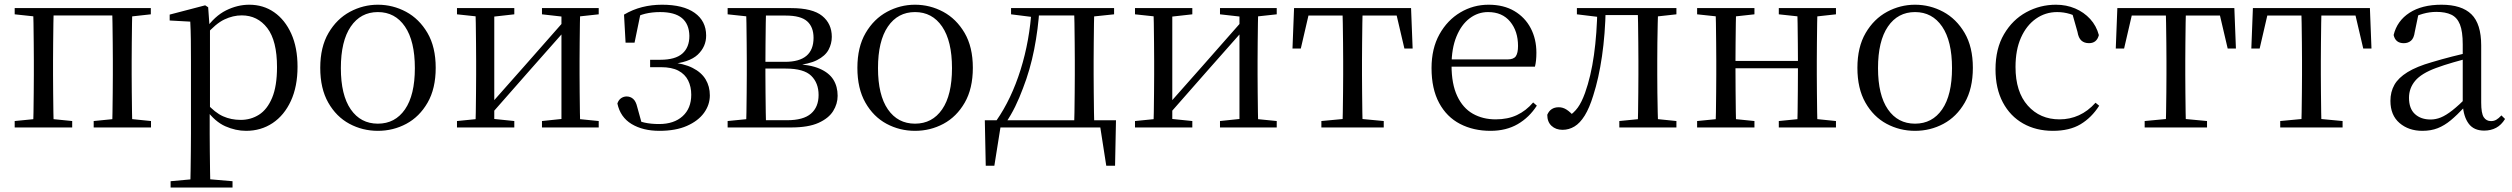

<svg xmlns="http://www.w3.org/2000/svg" viewBox="-20 -551 10859 830"><path d="M123.1 0Q124.3 -24.4 124.8 -65.4Q125.3 -106.3 125.8 -150.3Q126.3 -194.3 126.3 -228.5V-288.3Q126.3 -321.7 125.8 -365.7Q125.3 -409.8 124.8 -450.8Q124.3 -491.8 123.1 -516H212.3Q211.3 -491.7 210.8 -450.7Q210.3 -409.7 209.8 -365.7Q209.3 -321.7 209.3 -288.3V-228.5Q209.3 -194.3 209.8 -150.3Q210.3 -106.3 210.8 -65.4Q211.3 -24.4 212.3 0ZM464.8 0Q465.8 -24.4 466.3 -65.4Q466.8 -106.3 467.3 -150.3Q467.8 -194.3 467.8 -228.5V-288.3Q467.8 -321.7 467.3 -365.7Q466.8 -409.7 466.3 -450.7Q465.8 -491.7 464.8 -516H552.2Q551.2 -491.7 550.7 -450.7Q550.2 -409.7 549.7 -365.7Q549.2 -321.7 549.2 -288.3V-228.5Q549.2 -194.3 549.7 -150.3Q550.2 -106.3 550.7 -65.4Q551.2 -24.4 552.2 0ZM43.5 0V-27.8L152.7 -38.6H184.7L292.1 -27.8V0ZM385 0V-27.8L493.4 -38.6H526.4L632.8 -27.8V0ZM43.5 -489.1V-516H167V-477.4H152.7ZM508.7 -477.4V-516H632V-489.1L526.4 -477.4ZM167 -484.1V-516H508.7V-484.1Z M717.5 259.8V232.4L828.7 222.2H866.5L985.2 232.4V259.8ZM802.5 259.8Q803.5 225.6 804 185.1Q804.5 144.5 805 103.1Q805.5 61.7 805.5 26.7V-286.8Q805.5 -338.2 805 -379.5Q804.5 -420.7 802.5 -457.5L713.5 -462.4V-487.9L866.9 -528L879.9 -519.6L885.9 -435.3L887.7 -430.1V-78.7L886.5 -68.7V26.5Q886.5 60.7 887 102.2Q887.5 143.7 888 184.7Q888.5 225.6 889.5 259.8ZM1043.6 14.6Q999.1 14.6 954.2 -5.1Q909.3 -24.9 871.2 -77.1H858.4L872.3 -105.1Q909.5 -63.7 944.4 -48.2Q979.2 -32.7 1020.5 -32.7Q1064.2 -32.7 1099.6 -55.1Q1135.1 -77.6 1156.3 -128.1Q1177.5 -178.6 1177.5 -260.8Q1177.5 -374.9 1135.5 -429.7Q1093.4 -484.5 1024.9 -484.5Q987.4 -484.5 950 -466.8Q912.5 -449.1 868.2 -398.2L857.6 -425H868.5Q907.9 -481.5 957.2 -506.1Q1006.6 -530.6 1057.3 -530.6Q1118.5 -530.6 1165.2 -498Q1212 -465.4 1239.1 -405.4Q1266.2 -345.3 1266.2 -262.6Q1266.2 -177.1 1237.5 -114.8Q1208.7 -52.4 1158.4 -18.9Q1108.2 14.6 1043.6 14.6Z M1613.5 14.6Q1547.2 14.6 1490.4 -15.9Q1433.6 -46.5 1399 -107.4Q1364.4 -168.3 1364.4 -257.8Q1364.4 -347.6 1400.1 -408.5Q1435.7 -469.3 1492.7 -500Q1549.7 -530.6 1613.5 -530.6Q1678.2 -530.6 1735.2 -500.1Q1792.2 -469.5 1827.9 -408.7Q1863.5 -347.8 1863.5 -257.8Q1863.5 -168 1828.4 -107.2Q1793.3 -46.3 1736.5 -15.8Q1679.7 14.6 1613.5 14.6ZM1613.5 -16.4Q1688 -16.4 1730.7 -78.2Q1773.4 -140.1 1773.4 -256.6Q1773.4 -373.4 1730.7 -436.1Q1688 -498.8 1613.5 -498.8Q1539.1 -498.8 1496.3 -436.1Q1453.5 -373.4 1453.5 -256.6Q1453.5 -140.1 1496.3 -78.2Q1539.1 -16.4 1613.5 -16.4Z M1955.5 0V-27.8L2063.7 -38.6H2098.3L2203.3 -27.8V0ZM2322.9 0V-27.8L2425.6 -38.6H2460L2568.2 -27.8V0ZM2035.1 0Q2036.3 -24.4 2036.8 -65.3Q2037.3 -106.3 2037.8 -150.3Q2038.3 -194.3 2038.3 -228.5V-288.3Q2038.3 -321.7 2037.8 -365.7Q2037.3 -409.7 2036.8 -450.7Q2036.3 -491.8 2035.1 -516H2116.7V0ZM2094.1 -46.9 2058.9 -65.8H2070.3L2247.2 -265.6L2428 -470.9L2461.7 -451H2450.4L2272.1 -249.4ZM2407.1 0V-516H2488.4Q2487.4 -491.8 2486.9 -450.7Q2486.4 -409.7 2485.9 -365.7Q2485.4 -321.7 2485.4 -288.3V-228.5Q2485.4 -194.3 2485.9 -150.3Q2486.4 -106.3 2486.9 -65.3Q2487.4 -24.4 2488.4 0ZM1955.5 -489.1V-516H2203.3V-489.1L2099.1 -477.4H2064.7ZM2322.9 -489.1V-516H2568.2V-489.1L2460.8 -477.4H2426.4Z M2830.6 14.6Q2759.2 14.6 2710.3 -14.9Q2661.4 -44.5 2648.9 -103.6Q2654.2 -119.3 2665.2 -126.7Q2676.2 -134 2688.8 -134Q2705.1 -134 2717.1 -123.5Q2729.1 -112.9 2734.6 -88.9L2757.1 -7.5L2708.8 -42.1Q2738.9 -26.9 2766.6 -20.9Q2794.3 -14.8 2829.3 -14.8Q2893.6 -14.8 2930.9 -48.7Q2968.2 -82.5 2968.2 -141.5Q2968.2 -176.1 2954.8 -203.1Q2941.4 -230.1 2912.9 -245.3Q2884.3 -260.6 2837 -260.6H2790.4V-292.6H2834.6Q2899.2 -292.6 2929.7 -319.4Q2960.3 -346.3 2960.1 -396.1Q2959.1 -446.9 2928 -472.9Q2896.9 -498.8 2833.8 -498.8Q2799.2 -498.8 2769.4 -491.7Q2739.6 -484.6 2710 -466.1L2750 -497.1L2723.1 -366.5H2684.3L2677.6 -487.8Q2715.3 -510 2756.2 -520.3Q2797.1 -530.6 2842 -530.6Q2933.5 -530.6 2983 -495.4Q3032.4 -460.1 3032.6 -397.7Q3032.9 -349.6 2996.4 -314.9Q2959.9 -280.3 2873.8 -273.2L2875.6 -282Q2936 -276.8 2974.1 -257.4Q3012.2 -238.1 3030.4 -207.8Q3048.6 -177.5 3048.6 -138.7Q3048.6 -98 3023.4 -63.1Q2998.1 -28.2 2949.5 -6.8Q2901 14.6 2830.6 14.6Z M3125.5 0V-27.8L3234.7 -38.6L3248.2 -31.3H3382.6Q3452.8 -31.3 3485.7 -59.7Q3518.7 -88.1 3518.7 -140.4Q3518.7 -192.3 3486.8 -223.4Q3455 -254.6 3376.6 -254.6H3248.2V-283.7H3374Q3496.9 -283.7 3496.9 -387.5Q3496.9 -434.3 3469.2 -459Q3441.4 -483.7 3377 -483.7H3248.2L3234.7 -477.4L3125.5 -489.1V-516H3399.6Q3492.5 -516 3534.2 -482.3Q3575.8 -448.6 3575.8 -391.7Q3575.8 -362.3 3561.7 -335.8Q3547.5 -309.3 3512.1 -291.2Q3476.7 -273.1 3412.5 -267.5L3415.1 -274.5Q3482.6 -271.7 3523.4 -254Q3564.1 -236.3 3582.6 -206.6Q3601 -177 3601 -136.9Q3601 -101.9 3581.6 -70.8Q3562.2 -39.6 3518.2 -19.8Q3474.2 0 3399.6 0ZM3205.1 0Q3206.3 -24.4 3206.8 -65.3Q3207.3 -106.3 3207.8 -150.3Q3208.3 -194.3 3208.3 -228.5V-288.3Q3208.3 -321.7 3207.8 -365.7Q3207.3 -409.7 3206.8 -450.7Q3206.3 -491.8 3205.1 -516H3291.8Q3290.8 -491.8 3290.3 -450.2Q3289.8 -408.7 3289.3 -361.2Q3288.8 -313.7 3288.8 -272V-228.5Q3288.8 -194.3 3289.3 -150.3Q3289.8 -106.3 3290.3 -65.3Q3290.8 -24.4 3291.8 0Z M3935.5 14.6Q3869.2 14.6 3812.4 -15.9Q3755.6 -46.5 3721 -107.4Q3686.4 -168.3 3686.4 -257.8Q3686.4 -347.6 3722.1 -408.5Q3757.7 -469.3 3814.7 -500Q3871.7 -530.6 3935.5 -530.6Q4000.2 -530.6 4057.2 -500.1Q4114.2 -469.5 4149.9 -408.7Q4185.5 -347.8 4185.5 -257.8Q4185.5 -168 4150.4 -107.2Q4115.3 -46.3 4058.5 -15.8Q4001.7 14.6 3935.5 14.6ZM3935.5 -16.4Q4010 -16.4 4052.7 -78.2Q4095.4 -140.1 4095.4 -256.6Q4095.4 -373.4 4052.7 -436.1Q4010 -498.8 3935.5 -498.8Q3861.1 -498.8 3818.3 -436.1Q3775.5 -373.4 3775.5 -256.6Q3775.5 -140.1 3818.3 -78.2Q3861.1 -16.4 3935.5 -16.4Z M4758.9 0H4283.9L4308.2 -21.1L4278.5 165.4H4241.3L4237.3 -31.1H4804.3L4800.3 165.4H4762.3L4733.2 -21.5ZM4623.1 0Q4624.3 -24.4 4624.8 -65.3Q4625.3 -106.3 4625.8 -150.3Q4626.3 -194.3 4626.3 -228.5V-288.3Q4626.3 -321.7 4625.8 -365.7Q4625.3 -409.7 4624.8 -450.7Q4624.3 -491.8 4623.1 -516H4710.7Q4709.7 -491.8 4709.2 -450.7Q4708.7 -409.7 4708.2 -365.7Q4707.7 -321.7 4707.7 -288.3V-228.5Q4707.7 -194.3 4708.2 -150.3Q4708.7 -106.3 4709.2 -65.3Q4709.7 -24.4 4710.7 0ZM4350.7 -489.1V-516H4452.7V-477.4H4443.6ZM4668.1 -477.4V-516H4796.1V-489.1L4684.5 -477.4ZM4287.8 -30.4Q4352.2 -123.1 4391.8 -249.2Q4431.4 -375.4 4439.8 -516H4473.6Q4468 -425.3 4450.6 -337.1Q4433.2 -248.8 4402.2 -169.3Q4387.3 -128.8 4368.7 -90.6Q4350.1 -52.5 4327.1 -19.1V-6.8ZM4452.7 -484.1V-516H4669.9V-484.1Z M4886.5 0V-27.8L4994.7 -38.6H5029.3L5134.3 -27.8V0ZM5253.9 0V-27.8L5356.6 -38.6H5391L5499.2 -27.8V0ZM4966.1 0Q4967.3 -24.4 4967.8 -65.3Q4968.3 -106.3 4968.8 -150.3Q4969.3 -194.3 4969.3 -228.5V-288.3Q4969.3 -321.7 4968.8 -365.7Q4968.3 -409.7 4967.8 -450.7Q4967.3 -491.8 4966.1 -516H5047.7V0ZM5025.1 -46.9 4989.9 -65.8H5001.3L5178.2 -265.6L5359 -470.9L5392.7 -451H5381.4L5203.1 -249.4ZM5338.1 0V-516H5419.4Q5418.4 -491.8 5417.9 -450.7Q5417.4 -409.7 5416.9 -365.7Q5416.4 -321.7 5416.4 -288.3V-228.5Q5416.4 -194.3 5416.9 -150.3Q5417.4 -106.3 5417.9 -65.3Q5418.4 -24.4 5419.4 0ZM4886.5 -489.1V-516H5134.3V-489.1L5030.1 -477.4H4995.7ZM5253.9 -489.1V-516H5499.2V-489.1L5391.8 -477.4H5357.4Z M5567.3 -341.2 5574.1 -516H6079.9L6086.7 -341.2H6051.1L6010.8 -513.4L6053.2 -483.7H5600.7L5643.2 -513.4L5603.3 -341.2ZM5692.2 0V-27.8L5806.9 -38.6H5847.3L5961.8 -27.8V0ZM5783.2 0Q5784.2 -24.4 5784.8 -65.3Q5785.4 -106.3 5785.9 -150.3Q5786.4 -194.3 5786.4 -228.5V-288.3Q5786.4 -321.7 5785.9 -365.7Q5785.4 -409.7 5784.8 -450.7Q5784.2 -491.8 5783.2 -516H5870.8Q5869.8 -491.8 5869.3 -450.7Q5868.8 -409.7 5868.3 -365.7Q5867.8 -321.7 5867.8 -288.3V-228.5Q5867.8 -194.3 5868.3 -150.3Q5868.8 -106.3 5869.3 -65.3Q5869.8 -24.4 5870.8 0Z M6423.3 14.6Q6349.5 14.6 6291.6 -15.4Q6233.7 -45.5 6201.1 -106.2Q6168.4 -167 6168.4 -256.8Q6168.4 -341.1 6202.5 -402.5Q6236.6 -463.8 6292.8 -497.2Q6349 -530.6 6414.9 -530.6Q6480.2 -530.6 6526.4 -503.3Q6572.6 -475.9 6597.1 -429.2Q6621.7 -382.4 6621.7 -323.2Q6621.7 -286.8 6615.4 -262.9H6206.6V-294.2H6497.3Q6523.6 -294.2 6533 -308.2Q6542.3 -322.1 6542.3 -352.3Q6542.3 -416.2 6508.2 -457.5Q6474.2 -498.8 6412.6 -498.8Q6368.8 -498.8 6333 -471.6Q6297.1 -444.5 6276 -392.8Q6254.9 -341.2 6254.9 -268.7Q6254.9 -188 6279.4 -135.9Q6303.9 -83.8 6346.9 -59.4Q6390 -35 6445.5 -35Q6498.5 -35 6537.8 -53.7Q6577.2 -72.3 6607.7 -108.1L6623.6 -94.3Q6591 -43.5 6541 -14.4Q6491 14.6 6423.3 14.6Z M6734.7 10.2Q6705.6 10.2 6687.1 -7Q6668.7 -24.2 6668.7 -54.8Q6675.7 -71.3 6688.1 -79.3Q6700.4 -87.4 6718.3 -87.4Q6736.3 -87.4 6752.3 -77Q6768.4 -66.6 6786.6 -45.9V-35.9H6758V-46.1Q6783.7 -62.7 6800.5 -85.7Q6817.2 -108.6 6831.9 -149.1Q6857.7 -221.4 6870.6 -313.7Q6883.5 -406.1 6885.3 -516H6921.4Q6919.2 -403.6 6905.3 -308Q6891.4 -212.4 6867.6 -138.5Q6851 -84.3 6830.6 -51.4Q6810.2 -18.6 6786.2 -4.2Q6762.3 10.2 6734.7 10.2ZM6796.8 -489.1V-516H6900V-477.4H6892.8ZM6901.8 -486V-516H7092.9V-486ZM6980.2 0V-27.8L7088.9 -38.6H7121.3L7227 -27.8V0ZM7059.7 0Q7060.7 -24.4 7061.2 -65.3Q7061.7 -106.3 7062.2 -150.3Q7062.7 -194.3 7062.7 -228.5V-288.3Q7062.7 -321.7 7062.2 -365.7Q7061.7 -409.7 7061.2 -450.7Q7060.7 -491.8 7059.7 -516H7148.2Q7147.2 -491.8 7146.2 -450.7Q7145.2 -409.7 7144.7 -365.7Q7144.2 -321.7 7144.2 -288.3V-228.5Q7144.2 -194.3 7144.7 -150.3Q7145.2 -106.3 7146.2 -65.3Q7147.2 -24.4 7148.2 0ZM7103.5 -477.4V-516H7227V-489.1L7121.3 -477.4Z M7396.1 0Q7397.3 -24.4 7397.8 -65.4Q7398.3 -106.3 7398.8 -150.3Q7399.3 -194.3 7399.3 -228.5V-288.3Q7399.3 -321.7 7398.8 -365.7Q7398.3 -409.8 7397.8 -450.8Q7397.3 -491.8 7396.1 -516H7485.3Q7484.3 -491.7 7483.8 -450.1Q7483.3 -408.6 7482.8 -363Q7482.3 -317.5 7482.3 -279.8V-260.2Q7482.3 -210.2 7482.8 -159.3Q7483.3 -108.5 7483.8 -66.4Q7484.3 -24.3 7485.3 0ZM7748.4 0Q7750.4 -24.3 7750.9 -66.4Q7751.4 -108.5 7751.9 -159.3Q7752.4 -210.2 7752.4 -260.2V-279.8Q7752.4 -317.4 7751.9 -363.1Q7751.4 -408.7 7750.9 -450.2Q7750.4 -491.7 7748.4 -516H7836.9Q7835.9 -491.7 7835.4 -450.7Q7834.9 -409.7 7834.4 -365.7Q7833.9 -321.7 7833.9 -288.3V-228.5Q7833.9 -194.3 7834.4 -150.3Q7834.9 -106.3 7835.4 -65.4Q7835.9 -24.4 7836.9 0ZM7316.5 0V-27.8L7425.7 -38.6H7457.7L7564.3 -27.8V0ZM7316.5 -489.1V-516H7564.3V-489.1L7457.7 -477.4H7425.7ZM7669.6 0V-27.8L7777.8 -38.6H7810.8L7916.7 -27.8V0ZM7669.6 -489.1V-516H7916.7V-489.1L7810.8 -477.4H7777.8ZM7440 -256V-287.5H7792.9V-256Z M8258.5 14.6Q8192.2 14.6 8135.4 -15.9Q8078.6 -46.5 8044 -107.4Q8009.4 -168.3 8009.4 -257.8Q8009.4 -347.6 8045.1 -408.5Q8080.7 -469.3 8137.7 -500Q8194.7 -530.6 8258.5 -530.6Q8323.2 -530.6 8380.2 -500.1Q8437.2 -469.5 8472.9 -408.7Q8508.5 -347.8 8508.5 -257.8Q8508.5 -168 8473.4 -107.2Q8438.3 -46.3 8381.5 -15.8Q8324.7 14.6 8258.5 14.6ZM8258.5 -16.4Q8333 -16.4 8375.7 -78.2Q8418.4 -140.1 8418.4 -256.6Q8418.4 -373.4 8375.7 -436.1Q8333 -498.8 8258.5 -498.8Q8184.1 -498.8 8141.3 -436.1Q8098.5 -373.4 8098.5 -256.6Q8098.5 -140.1 8141.3 -78.2Q8184.1 -16.4 8258.5 -16.4Z M8854.6 14.6Q8781.8 14.6 8725.8 -17.1Q8669.8 -48.8 8638.1 -108.5Q8606.4 -168.3 8606.4 -251.4Q8606.4 -340.7 8643.2 -403.2Q8679.9 -465.8 8739.5 -498.2Q8799 -530.6 8867.8 -530.6Q8912.5 -530.6 8950.7 -514.4Q8988.9 -498.1 9015.7 -468.8Q9042.5 -439.5 9053.2 -399.3Q9044.3 -364.4 9010.7 -364.4Q8990 -364.4 8977.6 -375.7Q8965.1 -386.9 8960.7 -413.5L8935.7 -501.6L8985.8 -461.9Q8955.5 -482.4 8928.4 -490.6Q8901.3 -498.8 8873 -498.8Q8821.9 -498.8 8780.9 -469.9Q8740 -441 8716.5 -388.2Q8692.9 -335.4 8692.9 -261.5Q8692.9 -153.9 8745.9 -94.5Q8798.8 -35 8883.2 -35Q8928 -35 8966.9 -52.7Q9005.9 -70.3 9038.8 -106.9L9054.6 -93.9Q9021.6 -42.3 8973.9 -13.8Q8926.2 14.6 8854.6 14.6Z M9126.3 -341.2 9133.1 -516H9638.9L9645.7 -341.2H9610.1L9569.8 -513.4L9612.2 -483.7H9159.7L9202.2 -513.4L9162.3 -341.2ZM9251.2 0V-27.8L9365.9 -38.6H9406.3L9520.8 -27.8V0ZM9342.2 0Q9343.2 -24.4 9343.8 -65.3Q9344.4 -106.3 9344.9 -150.3Q9345.4 -194.3 9345.4 -228.5V-288.3Q9345.4 -321.7 9344.9 -365.7Q9344.4 -409.7 9343.8 -450.7Q9343.2 -491.8 9342.2 -516H9429.8Q9428.8 -491.8 9428.3 -450.7Q9427.8 -409.7 9427.3 -365.7Q9426.8 -321.7 9426.8 -288.3V-228.5Q9426.8 -194.3 9427.3 -150.3Q9427.8 -106.3 9428.3 -65.3Q9428.8 -24.4 9429.8 0Z M9712.3 -341.2 9719.1 -516H10224.9L10231.7 -341.2H10196.1L10155.8 -513.4L10198.2 -483.7H9745.7L9788.2 -513.4L9748.3 -341.2ZM9837.2 0V-27.8L9951.9 -38.6H9992.3L10106.8 -27.8V0ZM9928.2 0Q9929.2 -24.4 9929.8 -65.3Q9930.4 -106.3 9930.9 -150.3Q9931.4 -194.3 9931.4 -228.5V-288.3Q9931.4 -321.7 9930.9 -365.7Q9930.4 -409.7 9929.8 -450.7Q9929.2 -491.8 9928.2 -516H10015.8Q10014.8 -491.8 10014.3 -450.7Q10013.8 -409.7 10013.3 -365.7Q10012.8 -321.7 10012.8 -288.3V-228.5Q10012.8 -194.3 10013.3 -150.3Q10013.8 -106.3 10014.3 -65.3Q10014.8 -24.4 10015.8 0Z M10451.7 14.6Q10392.5 14.6 10353.1 -19.1Q10313.6 -52.8 10313.6 -115.1Q10313.6 -153.9 10330.8 -184.3Q10347.9 -214.6 10387.4 -239Q10426.9 -263.5 10492.9 -282.3Q10534.8 -294.9 10580.8 -306.7Q10626.8 -318.5 10666.8 -327.7V-303.3Q10626.8 -293.3 10585.7 -281.5Q10544.6 -269.7 10510.6 -257Q10447.3 -233.6 10420.6 -201.7Q10393.9 -169.7 10393.9 -128.2Q10393.9 -81.6 10419.5 -58Q10445.2 -34.4 10487.1 -34.4Q10509.6 -34.4 10531.6 -43.3Q10553.6 -52.2 10581.7 -74.2Q10609.7 -96.3 10647.8 -134.4L10656.5 -87.1H10632.9Q10601.7 -53.7 10574.5 -31.1Q10547.2 -8.4 10518.1 3.1Q10489 14.6 10451.7 14.6ZM10718.8 13.6Q10674.1 13.6 10651.8 -16.6Q10629.5 -46.7 10626.2 -99.7V-103.3V-359Q10626.2 -415 10614.1 -445.3Q10601.9 -475.6 10576.7 -487.6Q10551.6 -499.6 10512 -499.6Q10483.3 -499.6 10454.1 -491.4Q10424.9 -483.2 10391.7 -464.7L10435.2 -491.9L10418.8 -412.7Q10415.2 -386 10402.7 -375.2Q10390.1 -364.3 10371.4 -364.3Q10335.2 -364.3 10327.5 -399.7Q10342.4 -461 10396.1 -495.8Q10449.8 -530.6 10534.2 -530.6Q10621.5 -530.6 10663.8 -489.2Q10706 -447.8 10706 -354.6V-107.7Q10706 -60.8 10717.1 -44.2Q10728.1 -27.5 10748.4 -27.5Q10761 -27.5 10771 -33.2Q10781 -38.8 10793.4 -52.1L10809.1 -36.7Q10793.2 -10.7 10770.6 1.4Q10748 13.6 10718.8 13.6Z"/></svg>

Font: Source Han Serif JP VF
Style: Regular
Weight: 250
Designer: Ryoko NISHIZUKA 西塚涼子 (kana & ideographs); Frank Grießhammer (Latin, Greek & Cyrillic); Wenlong ZHANG 张文龙 (bopomofo); San
Foundry: Adobe
Version: Version 2.001;hotconv 1.1.0;makeotfexe 2.6.0